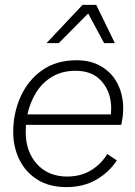

<svg xmlns="http://www.w3.org/2000/svg" viewBox="-20 -755 551 784"><path d="M251 9Q182 9 133.5 -21Q85 -51 59.5 -102.5Q34 -154 34 -216Q34 -294 64.5 -361Q95 -428 152.5 -468.5Q210 -509 293 -509Q352 -509 395 -483Q438 -457 460.5 -412.5Q483 -368 483 -311Q483 -280 475 -245H86Q85 -230 85 -215Q85 -136 131 -85Q177 -34 256 -34Q312 -35 352.5 -60Q393 -85 418 -126L457 -100Q426 -52 373.5 -21.5Q321 9 251 9ZM289 -466Q234 -466 193.5 -442Q153 -418 128 -378Q103 -338 92 -288H433Q434 -300 434 -312Q434 -378 396 -422Q358 -466 289 -466ZM170 -579 317 -735H373L449 -579H405L340 -700L220 -579Z"/></svg>

Font: Prodigy Sans Light
Style: Italic
Weight: 300
Italic angle: -13°
Designer: Wei Huang
Foundry: Wei Huang
Version: Version 1.003; ttfautohint (v1.8.3)